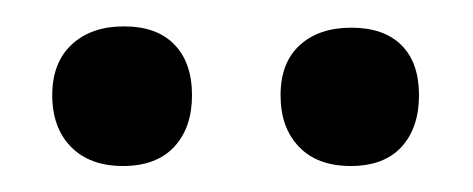

<svg xmlns="http://www.w3.org/2000/svg" viewBox="-20 -591 362 147"><path d="M209 -478.5Q194.8 -493.2 194.8 -518.1Q194.8 -543 209.5 -556.4Q224.1 -569.8 249 -569.8Q273.9 -569.8 287.4 -556.4Q300.8 -543 300.8 -518.1Q300.8 -493.2 287.4 -478.5Q273.9 -463.9 248.5 -463.9Q223.1 -463.9 209 -478.5ZM34.4 -478.5Q20 -493.2 20 -518.1Q20 -543 34.9 -556.9Q49.8 -570.8 75 -570.8Q100.1 -570.8 113.5 -556.9Q127 -543 127 -518.1Q127 -493.2 113.3 -478.5Q99.6 -463.9 74.2 -463.9Q48.8 -463.9 34.4 -478.5Z"/></svg>

Font: Cormorant-Bold
Style: Bold
Weight: 700
Designer: Christian Thalmann (Catharsis Fonts)
Version: Version 3.000